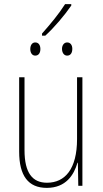

<svg xmlns="http://www.w3.org/2000/svg" viewBox="-20 -902 498 932"><path d="M184 -739V-729H200C242 -767 293 -827 326 -875V-882H296C264 -832 227 -788 184 -739ZM151 -632C168 -632 176 -646 176 -664C176 -682 168 -696 151 -696C135 -696 127 -681 127 -664C127 -647 135 -632 151 -632ZM306 -632C323 -632 331 -646 331 -665C331 -683 322 -696 306 -696C290 -696 281 -681 281 -665C281 -647 290 -632 306 -632ZM380 -527H354V-227C354 -82 296 -15 208 -15C138 -15 99 -62 99 -173V-527H73V-166C73 -49 117 10 207 10C300 10 339 -53 356 -112H358L360 0H380Z"/></svg>

Font: Noto Sans Condensed Thin
Style: Regular
Weight: 100
Width: 3
Designer: Monotype Design Team
Foundry: Monotype Imaging Inc.
Version: Version 2.013